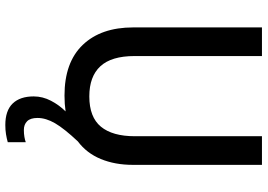

<svg xmlns="http://www.w3.org/2000/svg" viewBox="-158 -596 981 704"><g transform="rotate(90 332.0 -243.5)"><path d="M412 109Q412 135 424 147Q436 159 456 159Q470 159 481.5 157Q493 155 501 152V218Q487 222 471.5 224.5Q456 227 438 227Q385 227 359 200Q333 173 333 123Q333 90 349 59.5Q365 29 388 6Q361 10 330 10Q208 10 144 -57Q80 -124 80 -242V-714H185V-247Q185 -162 222.5 -121.5Q260 -81 333 -81Q409 -81 444 -123.5Q479 -166 479 -248V-714H584V-241Q584 -175 562.5 -123Q541 -71 498 -39Q451 11 431.5 44.5Q412 78 412 109Z"/></g></svg>

Font: Noto Sans Gurmukhi UI SemiCondensed Medium
Style: Regular
Weight: 500
Width: 4
Designer: Jelle Bosma - Monotype Design Team
Foundry: Monotype Imaging Inc.
Version: Version 2.004; ttfautohint (v1.8.4.7-5d5b)